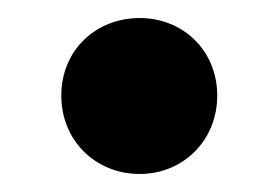

<svg xmlns="http://www.w3.org/2000/svg" viewBox="-20 -457 309 213"><path d="M48 -351C48 -301 86 -264 135 -264C183 -264 221 -301 221 -351C221 -401 183 -437 135 -437C86 -437 48 -401 48 -351Z"/></svg>

Font: Space Text SemiBold
Style: Regular
Weight: 600
Designer: Florian Karsten (Space Text), Colophon Foundry (Space Mono)
Foundry: Florian Karsten
Version: Version 1.003;PS 001.003;hotconv 1.0.88;makeotf.lib2.5.64775